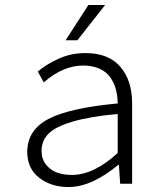

<svg xmlns="http://www.w3.org/2000/svg" viewBox="-20 -734 640 767"><path d="M242.2 -573.2 333 -713.9H399.9L289.1 -573.2ZM253.9 13.2Q184.6 13.2 136.7 -23.7Q88.9 -60.5 88.9 -127Q88.9 -213.9 172.6 -258.3Q256.3 -302.7 450.2 -320.8Q449.7 -352.1 442.6 -377.9Q435.5 -403.8 420.2 -425.5Q404.8 -447.3 377.2 -459.7Q349.6 -472.2 312 -472.2Q231.9 -472.2 154.8 -404.8L130.9 -448.2Q165 -477.1 214.4 -499.5Q263.7 -522 320.8 -522Q414.1 -522 460.9 -467Q507.8 -412.1 507.8 -321.8V0H460L455.1 -75.2H452.1Q345.7 13.2 253.9 13.2ZM267.1 -35.2Q355 -35.2 450.2 -123V-278.8Q336.4 -268.1 268.6 -247.8Q200.7 -227.5 173.3 -199.5Q146 -171.4 146 -130.9Q146 -98.6 164.1 -76.2Q182.1 -53.7 208.5 -44.4Q234.9 -35.2 267.1 -35.2Z"/></svg>

Font: Office Code Pro D Light
Style: Regular
Weight: 300
Designer: Nathan Rutzky & Paul D. Hunt
Foundry: Adobe Systems Incorporated
Version: Version 1.004;PS 001.004;hotconv 1.0.70;makeotf.lib2.5.58329